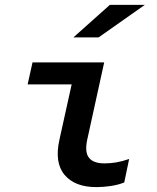

<svg xmlns="http://www.w3.org/2000/svg" viewBox="-20 -756 640 785"><path d="M374 9Q286 9 244 -41Q202 -91 223 -185L273 -411H93L113 -501H406L336 -182Q326 -132 344.5 -110Q363 -88 407 -88Q431 -88 455 -92Q479 -96 508 -106L488 -10Q463 0 432.5 4.5Q402 9 374 9ZM280 -603 429 -736H572L383 -603Z"/></svg>

Font: Red Hat Mono Medium
Style: Italic
Weight: 500
Italic angle: -12°
Monospace: yes
Designer: Pentagram, MCKL
Foundry: Pentagram, MCKL
Version: Version 1.023; ttfautohint (v1.8.3)